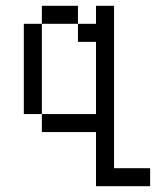

<svg xmlns="http://www.w3.org/2000/svg" viewBox="-20 -520 540 665"><path d="M500 125V62.5H375V-500H312.5V-437.5H250V-375H312.5Q312.5 -375 312.5 -125H125V-62.5H312.5V125ZM125 -125V-437.5H62.5V-125ZM125 -437.5H250V-500H125Z"/></svg>

Font: UnifontExMono
Style: Regular
Weight: 500
Version: Version 15.0.06